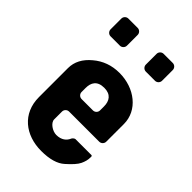

<svg xmlns="http://www.w3.org/2000/svg" viewBox="-207 -760 847 847"><g transform="rotate(45 216.5 -336.5)"><path d="M217 6C269 6 307 -5 331 -27C356 -49 373 -68 380 -83C387 -98 391 -112 391 -127V-133C391 -136 389 -138 386 -138H287C282 -138 273 -130 272 -126C264 -107 246 -91 214 -91C190 -91 159 -112 159 -133V-182C159 -194 169 -204 181 -204H369C381 -204 391 -214 391 -226V-336C391 -421 313 -482 218 -482C170 -482 129 -467 95 -438C60 -409 42 -375 42 -336V-155C42 -53 118 6 217 6ZM217 -388C258 -388 274 -363 274 -329V-304C274 -292 264 -282 252 -282H181C169 -282 159 -292 159 -304V-329C159 -362 173 -388 217 -388ZM296 -568H353C365 -568 375 -578 375 -590V-657C375 -669 365 -679 353 -679H296C284 -679 274 -669 274 -657V-590C274 -578 284 -568 296 -568ZM76 -568H134C146 -568 156 -578 156 -590V-657C156 -669 146 -679 134 -679H76C64 -679 54 -669 54 -657V-590C54 -578 64 -568 76 -568Z"/></g></svg>

Font: DIN Rundschrift
Style: Breit
Weight: 400
Width: 7
Version: Version 1.027